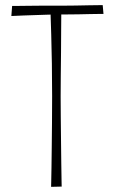

<svg xmlns="http://www.w3.org/2000/svg" viewBox="-20 -724 445 744"><path d="M178 0Q178 0 178.5 -20Q179 -40 179.5 -74.5Q180 -109 180.5 -154Q181 -199 181.5 -250Q182 -301 182 -352Q182 -416 181 -478Q180 -540 178.5 -590Q177 -640 176 -669.5Q175 -699 175 -699L218 -697Q218 -697 217.5 -672.5Q217 -648 217 -608.5Q217 -569 216.5 -522Q216 -475 215.5 -430Q215 -385 215 -350Q215 -315 215.5 -269.5Q216 -224 216.5 -177Q217 -130 217.5 -90Q218 -50 218.5 -25.5Q219 -1 219 -1ZM24 -662 27 -701Q27 -701 44.5 -701Q62 -701 88 -701.5Q114 -702 140.5 -702Q167 -702 185 -702Q200 -702 223 -702Q246 -702 273.5 -702.5Q301 -703 324.5 -703.5Q348 -704 363 -704Q378 -704 378 -704L381 -670Q381 -670 366.5 -670Q352 -670 330.5 -669.5Q309 -669 284 -668.5Q259 -668 236 -668Q213 -668 198 -668Q183 -668 161 -667Q139 -666 115.5 -665.5Q92 -665 71 -664Q50 -663 37 -662.5Q24 -662 24 -662Z"/></svg>

Font: Truculenta Thin
Style: Regular
Weight: 250
Version: Version 1.002